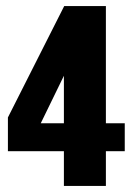

<svg xmlns="http://www.w3.org/2000/svg" viewBox="-20 -611 438 631"><path d="M190 0V-114H6V-225L191 -591H328V-206H390V-114H328V0ZM114 -206H190V-362Z"/></svg>

Font: Alumni Sans ExtraBold
Style: Regular
Weight: 800
Designer: Robert E. Leuschke
Foundry: Robert E. Leuschke
Version: Version 1.018